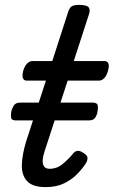

<svg xmlns="http://www.w3.org/2000/svg" viewBox="-20 -750 465 786"><path d="M167 16Q113 16 90.5 -9Q68 -34 69.5 -76Q71 -118 87 -171L168 -420H89Q78 -420 74 -430Q70 -440 75 -460Q81 -480 91 -490Q101 -500 112 -500H194L258 -698Q264 -718 273.5 -724Q283 -730 303 -730Q334 -730 342.5 -720.5Q351 -711 344 -691L282 -500H408Q419 -500 423.5 -490.5Q428 -481 422 -460Q417 -441 407 -430.5Q397 -420 386 -420H257L162 -129Q151 -94 156.5 -76.5Q162 -59 183 -59Q213 -59 237 -79Q261 -99 278 -120Q284 -129 294.5 -132Q305 -135 320 -125Q337 -115 338 -105Q339 -95 333 -84Q321 -64 298.5 -40Q276 -16 243.5 0Q211 16 167 16ZM45 -257Q27 -257 25.5 -268Q24 -279 26 -292Q29 -306 36.5 -318Q44 -330 63 -330H359Q378 -330 380 -318Q382 -306 379 -292Q377 -279 369.5 -268Q362 -257 344 -257Z"/></svg>

Font: Playwrite DK Loopet
Style: Regular
Weight: 400
Designer: Veronika Burian, José Scaglione
Foundry: TypeTogether
Version: Version 1.002